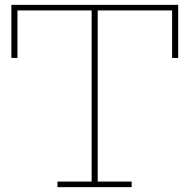

<svg xmlns="http://www.w3.org/2000/svg" viewBox="-20 -772 782 792"><path d="M715 -752V-533H690V-729H383V-23H523V0H217V-23H358V-729H52V-533H27V-752Z"/></svg>

Font: Hepta Slab ExtraLight ExtraLight
Style: Regular
Weight: 250
Version: Version 1.102